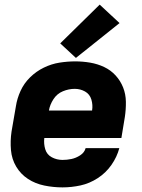

<svg xmlns="http://www.w3.org/2000/svg" viewBox="-20 -804 616 832"><path d="M251 8Q290 8 329 -0.5Q368 -9 403.5 -32Q439 -55 463 -89.5Q487 -124 497 -162H351Q346 -143 327.5 -131Q309 -119 289.5 -115Q270 -111 251 -111Q226 -111 204.5 -122.5Q183 -134 176 -157.5Q169 -181 172 -206H506L521 -297Q526 -330 525.5 -363Q525 -396 513.5 -425Q502 -454 481 -477Q460 -500 431.5 -513.5Q403 -527 371 -532.5Q339 -538 306 -538Q272 -538 237.5 -532.5Q203 -527 170 -511Q137 -495 110.5 -469Q84 -443 69 -410Q54 -377 49 -344L30 -234Q24 -193 27.5 -153.5Q31 -114 50.5 -81.5Q70 -49 101.5 -28.5Q133 -8 172 0Q211 8 251 8ZM192 -325Q196 -350 211.5 -374Q227 -398 252.5 -408.5Q278 -419 304 -419Q328 -419 348.5 -407.5Q369 -396 376 -372.5Q383 -349 379 -325ZM309 -553 498 -704 412 -784 241 -616Z"/></svg>

Font: Iosevka Sparkle Heavy Oblique
Style: Regular
Weight: 900
Italic angle: -9°
Designer: Belleve Invis
Foundry: Belleve Invis
Version: Version 4.5.0; ttfautohint (v1.8.3)